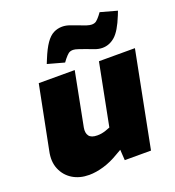

<svg xmlns="http://www.w3.org/2000/svg" viewBox="-138 -865 897 983"><g transform="rotate(-20 311.0 -373.5)"><path d="M181 9Q129 9 91 -14.5Q53 -38 35.5 -80Q18 -122 30 -177L98 -521H294L237 -228Q232 -200 244 -183.5Q256 -167 289 -167Q302 -167 313 -169Q324 -171 336 -175L360 -184L426 -521H622L520 0H377L371 -96L407 -77L346 -42Q303 -16 260.5 -3.5Q218 9 181 9ZM261 -574 170 -599 179 -621Q200 -673 220 -701.5Q240 -730 262 -741Q284 -752 309 -752Q330 -752 352.5 -743.5Q375 -735 395 -728Q414 -720 430 -715Q446 -710 456 -710Q472 -710 481.5 -717.5Q491 -725 503 -740L515 -756L606 -731L597 -708Q567 -633 536 -606Q505 -579 467 -579Q447 -579 425.5 -587Q404 -595 383 -603Q366 -609 348.5 -615Q331 -621 321 -621Q305 -621 295.5 -613.5Q286 -606 273 -590Z"/></g></svg>

Font: REM ExtraBold
Style: Italic
Weight: 800
Italic angle: -11°
Designer: Octavio Pardo
Foundry: Ashler Design
Version: Version 1.005;gftools[0.9.28]